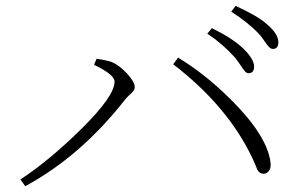

<svg xmlns="http://www.w3.org/2000/svg" viewBox="-20 -725 1040 649"><path d="M820.3 -477.5Q813.5 -477.5 807.6 -484.4Q801.8 -491.2 792 -505.9Q782.2 -520.5 774.4 -530.3Q732.4 -577.1 680.7 -611.3L696.3 -629.9Q765.6 -595.7 801.8 -561.5Q838.9 -525.4 838.9 -500Q838.9 -477.5 820.3 -477.5ZM902.3 -559.6Q895.5 -559.6 889.2 -566.4Q882.8 -573.2 873 -587.4Q863.3 -601.6 855.5 -610.4Q819.3 -648.4 761.7 -685.5L776.4 -705.1Q853.5 -669.9 882.8 -642.6Q920.9 -610.4 920.9 -582Q920.9 -559.6 902.3 -559.6ZM367.2 -449.2Q367.2 -472.7 297.9 -505.9L306.6 -526.4Q345.7 -520.5 359.4 -514.6Q383.8 -503.9 409.7 -476.1Q435.5 -448.2 435.5 -430.7Q435.5 -423.8 431.2 -418Q426.8 -412.1 417.5 -403.8Q408.2 -395.5 402.3 -387.7Q252 -196.3 65.4 -95.7L48.8 -118.2Q148.4 -183.6 257.8 -292Q367.2 -400.4 367.2 -449.2ZM893.6 -181.6Q897.5 -160.2 890.1 -148.9Q882.8 -137.7 871.1 -137.7Q867.2 -137.7 864.7 -138.7Q862.3 -139.6 859.9 -140.6Q857.4 -141.6 855 -144.5Q852.5 -147.5 851.1 -149.4Q849.6 -151.4 847.7 -156.7Q845.7 -162.1 844.2 -165.5Q842.8 -168.9 839.4 -176.3Q835.9 -183.6 834 -188.5Q751 -365.2 565.4 -507.8L582 -530.3Q689.5 -464.8 785.2 -362.8Q880.9 -260.7 893.6 -181.6Z"/></svg>

Font: GenYoMin TW TTF ExtraLight
Style: Regular
Weight: 250
Version: Version 1.300